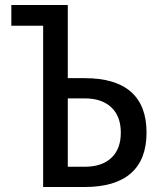

<svg xmlns="http://www.w3.org/2000/svg" viewBox="-20 -749 642 769"><path d="M152.8 -646H25.4V-729H251.5V-436H318.8Q442.4 -436 504.6 -381.1Q566.9 -326.2 566.9 -218.3Q566.9 -109.9 504.2 -54.9Q441.4 0 318.8 0H152.8ZM318.8 -81.1Q388.2 -81.1 426 -116.7Q463.9 -152.3 463.9 -217.8Q463.9 -283.2 425.8 -319.1Q387.7 -355 318.8 -355H251.5V-81.1Z"/></svg>

Font: Hack
Style: Regular
Weight: 400
Monospace: yes
Designer: Christopher Simpkins
Foundry: Christopher Simpkins
Version: Version 2.019; ttfautohint (v1.4.1) -l 4 -r 80 -G 350 -x 0 -